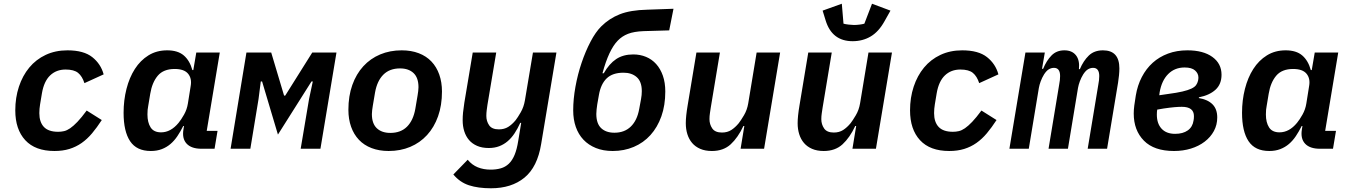

<svg xmlns="http://www.w3.org/2000/svg" viewBox="-20 -798 7240 1030"><path d="M272 12Q169 12 115.5 -46Q62 -104 62 -206Q62 -274 81.5 -333Q101 -392 137 -435.5Q173 -479 225 -503.5Q277 -528 342 -528Q429 -528 475 -491.5Q521 -455 536 -399L433 -352Q421 -389 399 -407Q377 -425 332 -425Q282 -425 249 -393.5Q216 -362 205 -298L195 -238Q193 -227 192 -214.5Q191 -202 191 -191Q191 -143 215.5 -117Q240 -91 292 -91Q308 -91 323.5 -94.5Q339 -98 356.5 -110Q374 -122 395.5 -144.5Q417 -167 445 -205L526 -154Q500 -114 474 -83Q448 -52 418 -31Q388 -10 352.5 1Q317 12 272 12Z M789 12Q713 12 678 -40.5Q643 -93 643 -193Q643 -260 658.5 -321Q674 -382 703.5 -428Q733 -474 776.5 -501Q820 -528 877 -528Q934 -528 966 -500.5Q998 -473 1012 -422H1017L1033 -516H1159L1089 -96H1147L1131 0H1061Q1007 0 981.5 -27Q956 -54 964 -103L967 -122H963Q948 -92 931.5 -67.5Q915 -43 894.5 -25.5Q874 -8 848 2Q822 12 789 12ZM844 -88Q896 -88 938 -139Q952 -156 967.5 -183.5Q983 -211 988 -243L1003 -337Q1010 -377 989 -402.5Q968 -428 917 -428Q857 -428 826.5 -392Q796 -356 786 -295L775 -229Q773 -220 772 -209Q771 -198 771 -184Q771 -141 788 -114.5Q805 -88 844 -88Z M1302 -516H1435L1504 -285H1510L1655 -516H1785L1699 0H1593L1638 -267L1658 -361H1651L1471 -76L1386 -361H1379L1367 -267L1323 0H1217Z M2065 12Q2014 12 1973.5 -3.5Q1933 -19 1905.5 -48Q1878 -77 1863.5 -118Q1849 -159 1849 -209Q1849 -283 1870 -342Q1891 -401 1929 -442.5Q1967 -484 2019.5 -506Q2072 -528 2135 -528Q2186 -528 2226.5 -512.5Q2267 -497 2294.5 -468Q2322 -439 2336.5 -398Q2351 -357 2351 -307Q2351 -233 2330 -174Q2309 -115 2271 -73.5Q2233 -32 2180.5 -10Q2128 12 2065 12ZM2074 -85Q2130 -85 2163.5 -118.5Q2197 -152 2208 -214L2220 -285Q2222 -297 2223.5 -309Q2225 -321 2225 -330Q2225 -381 2198.5 -406Q2172 -431 2126 -431Q2070 -431 2036.5 -397.5Q2003 -364 1992 -302L1980 -231Q1978 -219 1976.5 -207Q1975 -195 1975 -186Q1975 -135 2001.5 -110Q2028 -85 2074 -85Z M2614 212Q2545 212 2496 196Q2447 180 2412 138L2489 59Q2512 87 2543 99.5Q2574 112 2612 112Q2642 112 2666.5 105Q2691 98 2709.5 80.5Q2728 63 2740.5 33Q2753 3 2760 -42L2776 -139H2771Q2757 -108 2740.5 -83Q2724 -58 2703.5 -40.5Q2683 -23 2658 -13.5Q2633 -4 2602 -4Q2566 -4 2539.5 -15.5Q2513 -27 2496 -47Q2479 -67 2470.5 -94Q2462 -121 2462 -153Q2462 -173 2464 -194Q2466 -215 2471 -247L2516 -516H2642L2595 -236Q2593 -222 2591 -207Q2589 -192 2589 -176Q2589 -148 2604 -126Q2619 -104 2656 -104Q2685 -104 2706 -117Q2727 -130 2746 -153Q2757 -167 2773.5 -195.5Q2790 -224 2796 -260L2839 -516H2965L2883 -25Q2863 98 2793.5 155Q2724 212 2614 212Z M3267 12Q3216 12 3176.5 -4Q3137 -20 3110 -48.5Q3083 -77 3069 -117Q3055 -157 3055 -206Q3055 -266 3067 -332.5Q3079 -399 3100 -461Q3121 -523 3148 -574.5Q3175 -626 3205 -656Q3248 -699 3305 -721.5Q3362 -744 3452 -746L3593 -751L3570 -635L3433 -631Q3381 -629 3349 -616.5Q3317 -604 3294 -580Q3246 -531 3212 -405H3219Q3248 -456 3285.5 -481Q3323 -506 3377 -506Q3414 -506 3445.5 -493Q3477 -480 3500 -454.5Q3523 -429 3536 -392Q3549 -355 3549 -307Q3549 -233 3528 -174Q3507 -115 3469.5 -73.5Q3432 -32 3380 -10Q3328 12 3267 12ZM3276 -86Q3330 -86 3364 -119Q3398 -152 3409 -213L3419 -267Q3421 -277 3422 -288.5Q3423 -300 3423 -309Q3423 -360 3396 -384Q3369 -408 3325 -408Q3266 -408 3234.5 -377.5Q3203 -347 3193 -289L3184 -238Q3182 -225 3180.5 -211Q3179 -197 3179 -187Q3179 -135 3205 -110.5Q3231 -86 3276 -86Z M3973 -122H3968Q3939 -60 3900 -24Q3861 12 3799 12Q3763 12 3736.5 0.5Q3710 -11 3693 -31Q3676 -51 3667.5 -78Q3659 -105 3659 -137Q3659 -174 3669 -233L3716 -516H3842L3793 -221Q3791 -207 3788.5 -191Q3786 -175 3786 -159Q3786 -131 3801 -109Q3816 -87 3853 -87Q3882 -87 3903 -100.5Q3924 -114 3943 -137Q3954 -151 3971 -179.5Q3988 -208 3994 -244L4039 -516H4165L4079 0H3953Z M4573 -122H4568Q4539 -60 4500 -24Q4461 12 4399 12Q4363 12 4336.5 0.5Q4310 -11 4293 -31Q4276 -51 4267.5 -78Q4259 -105 4259 -137Q4259 -174 4269 -233L4316 -516H4442L4393 -221Q4391 -207 4388.5 -191Q4386 -175 4386 -159Q4386 -131 4401 -109Q4416 -87 4453 -87Q4482 -87 4503 -100.5Q4524 -114 4543 -137Q4554 -151 4571 -179.5Q4588 -208 4594 -244L4639 -516H4765L4679 0H4553ZM4554 -577Q4443 -577 4409 -689L4393 -741L4496 -778L4505 -671Q4516 -668 4533 -666Q4550 -664 4561 -664Q4575 -664 4591 -666Q4607 -668 4617 -671L4658 -778L4757 -741L4725 -684Q4694 -628 4651 -602.5Q4608 -577 4554 -577Z M5072 12Q4969 12 4915.5 -46Q4862 -104 4862 -206Q4862 -274 4881.5 -333Q4901 -392 4937 -435.5Q4973 -479 5025 -503.5Q5077 -528 5142 -528Q5229 -528 5275 -491.5Q5321 -455 5336 -399L5233 -352Q5221 -389 5199 -407Q5177 -425 5132 -425Q5082 -425 5049 -393.5Q5016 -362 5005 -298L4995 -238Q4993 -227 4992 -214.5Q4991 -202 4991 -191Q4991 -143 5015.5 -117Q5040 -91 5092 -91Q5108 -91 5123.5 -94.5Q5139 -98 5156.5 -110Q5174 -122 5195.5 -144.5Q5217 -167 5245 -205L5326 -154Q5300 -114 5274 -83Q5248 -52 5218 -31Q5188 -10 5152.5 1Q5117 12 5072 12Z M5395 0 5481 -516H5585L5570 -429H5576Q5594 -473 5621 -500.5Q5648 -528 5690 -528Q5731 -528 5752 -501.5Q5773 -475 5768 -427H5773Q5792 -472 5821 -500Q5850 -528 5897 -528Q5985 -528 5985 -431Q5985 -415 5983 -394Q5981 -373 5978 -355L5919 0H5815L5872 -344Q5877 -369 5877 -390Q5877 -434 5844 -434Q5830 -434 5817 -426.5Q5804 -419 5791 -399Q5780 -381 5773 -362Q5766 -343 5763 -326L5709 0H5605L5662 -344Q5667 -369 5667 -390Q5667 -434 5634 -434Q5620 -434 5607 -426.5Q5594 -419 5581 -399Q5570 -381 5563 -362Q5556 -343 5553 -326L5499 0Z M6278 12Q6171 12 6116.5 -43.5Q6062 -99 6062 -189Q6062 -209 6065 -232Q6068 -255 6073 -285Q6082 -340 6105.5 -385Q6129 -430 6164 -461.5Q6199 -493 6246 -510.5Q6293 -528 6350 -528Q6435 -528 6484 -492.5Q6533 -457 6533 -397Q6533 -346 6500.5 -316.5Q6468 -287 6412 -276L6411 -272Q6459 -264 6484.5 -238.5Q6510 -213 6510 -168Q6510 -128 6492 -95Q6474 -62 6442.5 -38Q6411 -14 6369 -1Q6327 12 6278 12ZM6284 -80Q6326 -80 6352 -98.5Q6378 -117 6383 -152Q6384 -157 6384.5 -162.5Q6385 -168 6385 -175Q6385 -225 6320 -225Q6303 -225 6280 -223Q6257 -221 6223 -216L6188 -210Q6187 -205 6186.5 -198Q6186 -191 6186 -183Q6186 -135 6211.5 -107.5Q6237 -80 6284 -80ZM6247 -294Q6293 -300 6323 -307Q6353 -314 6371 -322.5Q6389 -331 6396.5 -341.5Q6404 -352 6407 -365Q6409 -375 6409 -382Q6409 -404 6391 -420Q6373 -436 6335 -436Q6282 -436 6247 -401Q6212 -366 6201 -303L6199 -287Z M6789 12Q6713 12 6678 -40.5Q6643 -93 6643 -193Q6643 -260 6658.5 -321Q6674 -382 6703.5 -428Q6733 -474 6776.5 -501Q6820 -528 6877 -528Q6934 -528 6966 -500.5Q6998 -473 7012 -422H7017L7033 -516H7159L7089 -96H7147L7131 0H7061Q7007 0 6981.5 -27Q6956 -54 6964 -103L6967 -122H6963Q6948 -92 6931.5 -67.5Q6915 -43 6894.5 -25.5Q6874 -8 6848 2Q6822 12 6789 12ZM6844 -88Q6896 -88 6938 -139Q6952 -156 6967.5 -183.5Q6983 -211 6988 -243L7003 -337Q7010 -377 6989 -402.5Q6968 -428 6917 -428Q6857 -428 6826.5 -392Q6796 -356 6786 -295L6775 -229Q6773 -220 6772 -209Q6771 -198 6771 -184Q6771 -141 6788 -114.5Q6805 -88 6844 -88Z"/></svg>

Font: IBM Plex Mono SemiBold
Style: Italic
Weight: 600
Italic angle: -9°
Monospace: yes
Designer: Mike Abbink, Paul van der Laan, Pieter van Rosmalen
Foundry: Bold Monday
Version: Version 2.3